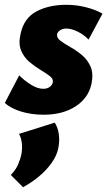

<svg xmlns="http://www.w3.org/2000/svg" viewBox="-24 -463 447 800"><path d="M158 15Q106 15 63 1.5Q20 -12 -4 -34L56 -149Q79 -126 106 -109.5Q133 -93 156 -93Q173 -93 183.5 -101Q194 -109 196 -120Q199 -134 183.5 -146Q168 -158 144.5 -172Q121 -186 98.5 -205Q76 -224 64 -252.5Q52 -281 62 -323Q76 -388 128 -415.5Q180 -443 252 -443Q295 -443 335.5 -432.5Q376 -422 403 -406L345 -298Q325 -319 299 -331.5Q273 -344 253 -344Q237 -344 226.5 -337Q216 -330 214 -321Q211 -306 227.5 -293.5Q244 -281 269 -267Q294 -253 317.5 -233.5Q341 -214 353.5 -185Q366 -156 357 -113Q344 -54 290.5 -19.5Q237 15 158 15ZM72 317 21 266Q41 246 51 223Q61 200 65 180Q70 153 66.5 130Q63 107 55 95L204 48Q217 68 221 95.5Q225 123 219 154Q213 185 191 216Q169 247 138 272.5Q107 298 72 317Z"/></svg>

Font: Ysabeau Office Black
Style: Italic
Weight: 900
Italic angle: -12°
Designer: Christian Thalmann (Catharsis Fonts)
Version: Version 2.001;gftools[0.9.30]; featfreeze: tnum,lnum,ss02